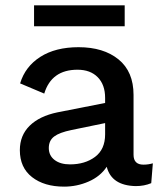

<svg xmlns="http://www.w3.org/2000/svg" viewBox="-20 -686 610 716"><path d="M445 -666V-588H107V-666ZM515 -72Q533 -72 550 -77L544 -3Q518 8 486 8Q396 6 378 -64Q354 -28 310.5 -9Q267 10 219 10Q145 10 99.5 -25.5Q54 -61 54 -126Q54 -181 90.5 -217Q127 -253 194 -267L372 -302V-321Q372 -370 344.5 -398Q317 -426 269 -426Q172 -426 145 -337L55 -375Q74 -438 130.5 -474Q187 -510 273 -510Q366 -510 422 -464.5Q478 -419 478 -332V-109Q478 -72 515 -72ZM241 -73Q297 -73 334.5 -101Q372 -129 372 -185V-227L246 -201Q202 -192 182 -177Q162 -162 162 -134Q162 -106 183.5 -89.5Q205 -73 241 -73Z"/></svg>

Font: Elaine Sans Medium
Style: Regular
Weight: 500
Designer: Wei Huang
Foundry: Wei Huang
Version: Version 2.001;December 24, 2019;FontCreator 12.0.0.2547 64-b